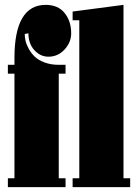

<svg xmlns="http://www.w3.org/2000/svg" viewBox="-20 -765 564 785"><path d="M39.1 -527.8Q39.1 -745.1 167 -745.1Q217.3 -745.1 244.1 -711.9Q271 -678.7 271 -628.9Q271 -591.8 243.9 -562.5Q216.8 -533.2 178.2 -533.2Q145 -533.2 120.6 -559.8Q96.2 -586.4 96.2 -628.9L81.1 -626Q81.1 -612.8 84.5 -597.9Q87.9 -583 97.7 -565.2Q107.4 -547.4 122.3 -533.2Q137.2 -519 162.6 -509.5Q188 -500 220.2 -500H248V-463.9H220.2V-36.1H248V0H12.2V-36.1H39.1V-463.9H12.2V-500H39.1ZM304.2 -682.1H276.9V-717.8L484.9 -745.1V-36.1H512.2V0H276.9V-36.1H304.2Z"/></svg>

Font: Lletraferida
Style: Heavy
Weight: 900
Designer: Josep Patau Bellart
Foundry: Josep Patau Bellart
Version: Version 1.000